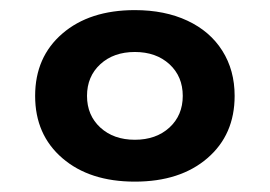

<svg xmlns="http://www.w3.org/2000/svg" viewBox="-20 -511 528 376"><path d="M244.1 -491.2Q302.7 -491.2 347 -470.5Q391.4 -449.7 415.4 -411.6Q439.5 -373.5 439.5 -323.2Q439.5 -247.1 386.1 -201.2Q332.8 -155.3 244.1 -155.3Q155.5 -155.3 102.2 -201.2Q48.8 -247.1 48.8 -323.2Q48.8 -399.4 102.2 -445.3Q155.5 -491.2 244.1 -491.2ZM176.5 -385.3Q150.4 -361.3 150.4 -323.2Q150.4 -285.2 176.5 -261.2Q202.6 -237.3 244.1 -237.3Q285.6 -237.3 311.8 -261.2Q337.9 -285.2 337.9 -323.2Q337.9 -361.3 311.8 -385.3Q285.6 -409.2 244.1 -409.2Q202.6 -409.2 176.5 -385.3Z"/></svg>

Font: AgreloyInT3
Style: Medium
Weight: 400
Designer: gluk
Foundry: gluk
Version: Version 0.27